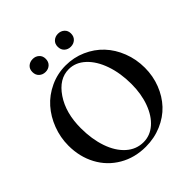

<svg xmlns="http://www.w3.org/2000/svg" viewBox="-229 -995 1158 1158"><g transform="rotate(-45 350.5 -415.5)"><path d="M397 -789.6Q397 -814.5 413.3 -829.3Q429.7 -844.2 453.6 -844.2Q477.5 -844.2 494.1 -829.3Q510.7 -814.5 510.7 -789.6Q510.7 -763.7 494.1 -748.5Q477.5 -733.4 453.6 -733.4Q429.7 -733.4 413.3 -748.5Q397 -763.7 397 -789.6ZM181.2 -789.6Q181.2 -814.9 197.5 -829.6Q213.9 -844.2 238.3 -844.2Q261.7 -844.2 278.3 -829.3Q294.9 -814.5 294.9 -789.6Q294.9 -763.7 278.6 -748.5Q262.2 -733.4 238.3 -733.4Q214.4 -733.4 197.8 -748.5Q181.2 -763.7 181.2 -789.6ZM346.7 13.2Q252.4 13.2 177.7 -30.5Q103 -74.2 62 -150.6Q21 -227.1 21 -321.8Q21 -391.6 45.7 -456.3Q70.3 -521 113.3 -569.6Q156.2 -618.2 218.5 -647.2Q280.8 -676.3 351.1 -676.3Q419.9 -676.3 481 -649.4Q542 -622.6 585.7 -576.2Q629.4 -529.8 654.5 -465.3Q679.7 -400.9 679.7 -328.1Q679.7 -257.8 655.3 -195.1Q630.9 -132.3 587.9 -86.4Q544.9 -40.5 482.2 -13.7Q419.4 13.2 346.7 13.2ZM356.9 -16.1Q412.6 -16.1 457.5 -54.9Q502.4 -93.8 527.8 -162.6Q553.2 -231.4 553.2 -316.4Q553.2 -408.7 526.9 -484.4Q500.5 -560.1 453.6 -603.5Q406.7 -647 348.6 -647Q265.6 -647 207 -560.3Q148.4 -473.6 148.4 -343.8Q148.4 -250 174.1 -175.5Q199.7 -101.1 247.3 -58.6Q294.9 -16.1 356.9 -16.1Z"/></g></svg>

Font: Elstob 18pt Medium
Style: Regular
Weight: 500
Designer: Peter S. Baker
Version: Version 1.015